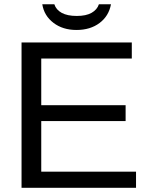

<svg xmlns="http://www.w3.org/2000/svg" viewBox="-20 -889 707 909"><path d="M82 0H624V-76.2H175.3V-315.9H574.7V-391.1H175.3V-611.8H604V-688H82ZM342.3 -747.1C385.6 -747.1 421.9 -758.1 451.2 -780C480.5 -802 498.5 -831.5 505.4 -868.7H448.2C442.7 -851.7 431.2 -838.3 413.8 -828.4C396.4 -818.4 372.9 -813.5 343.3 -813.5C313.6 -813.5 290 -818.4 272.2 -828.1C254.5 -837.9 242.8 -851.4 237.3 -868.7H180.2C186 -832.5 203.7 -803.2 233.2 -780.8C262.6 -758.3 299 -747.1 342.3 -747.1Z"/></svg>

Font: Arimo
Style: Regular
Weight: 400
Designer: Steve Matteson
Foundry: Monotype Imaging Inc.
Version: Version 1.32